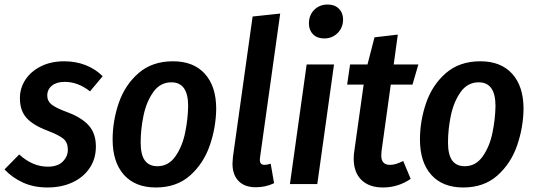

<svg xmlns="http://www.w3.org/2000/svg" viewBox="-36 -814 2368 849"><path d="M418 -477 362 -410Q309 -452 250 -452Q215 -452 194 -435.5Q173 -419 173 -391Q173 -367 192.5 -351.5Q212 -336 264 -317Q327 -293 357.5 -258Q388 -223 388 -166Q388 -112 360.5 -71Q333 -30 284.5 -7.5Q236 15 174 15Q113 15 65 -7Q17 -29 -16 -65L49 -131Q108 -77 175 -77Q219 -77 241.5 -99.5Q264 -122 264 -152Q264 -183 245.5 -199.5Q227 -216 172 -237Q109 -261 80.5 -293.5Q52 -326 52 -380Q52 -424 76 -461Q100 -498 144.5 -520.5Q189 -543 248 -543Q299 -543 342.5 -526Q386 -509 418 -477Z M462 -197Q462 -280 489.5 -359.5Q517 -439 577 -491Q637 -543 729 -543Q820 -543 870 -487.5Q920 -432 920 -333Q919 -250 891.5 -170.5Q864 -91 804.5 -38Q745 15 653 15Q562 15 512 -41Q462 -97 462 -197ZM796 -345Q796 -450 722 -450Q672 -450 641.5 -406.5Q611 -363 598.5 -302.5Q586 -242 586 -184Q586 -130 604.5 -104.5Q623 -79 660 -79Q709 -79 739.5 -122.5Q770 -166 782.5 -226.5Q795 -287 796 -345Z M1114 -119 1113 -108Q1113 -96 1118 -90.5Q1123 -85 1134 -85Q1144 -85 1161 -90L1176 -4Q1139 14 1095 14Q1046 14 1019 -13.5Q992 -41 992 -91Q992 -100 994 -120L1081 -741L1203 -754Z M1367 0H1246L1320 -529H1441ZM1330 -710Q1330 -747 1353.5 -770.5Q1377 -794 1413 -794Q1444 -794 1462.5 -775.5Q1481 -757 1481 -728Q1481 -692 1457 -668Q1433 -644 1398 -644Q1366 -644 1348 -662.5Q1330 -681 1330 -710Z M1651 -145Q1650 -138 1650 -126Q1650 -85 1688 -85Q1702 -85 1715 -89Q1728 -93 1747 -102L1780 -23Q1724 15 1658 15Q1596 15 1562 -18.5Q1528 -52 1528 -113Q1528 -130 1531 -148L1572 -440H1499L1512 -529H1589L1620 -649L1723 -661L1705 -529H1814L1788 -440H1692Z M1821 -197Q1821 -280 1848.5 -359.5Q1876 -439 1936 -491Q1996 -543 2088 -543Q2179 -543 2229 -487.5Q2279 -432 2279 -333Q2278 -250 2250.5 -170.5Q2223 -91 2163.5 -38Q2104 15 2012 15Q1921 15 1871 -41Q1821 -97 1821 -197ZM2155 -345Q2155 -450 2081 -450Q2031 -450 2000.5 -406.5Q1970 -363 1957.5 -302.5Q1945 -242 1945 -184Q1945 -130 1963.5 -104.5Q1982 -79 2019 -79Q2068 -79 2098.5 -122.5Q2129 -166 2141.5 -226.5Q2154 -287 2155 -345Z"/></svg>

Font: Fira Sans Condensed Medium
Style: Italic
Weight: 500
Width: 3
Italic angle: -8°
Designer: bBox Type GmbH & Carrois Corporate GbR & Edenspiekermann AG
Foundry: bBox Type GmbH & Carrois Corporate GbR & Edenspiekermann AG
Version: Version 4.301